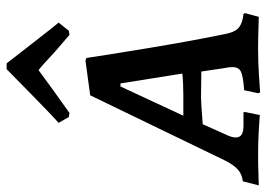

<svg xmlns="http://www.w3.org/2000/svg" viewBox="-152 -650 786 565"><g transform="rotate(-90 240.5 -367.0)"><path d="M482 -43 485 -39 474 2Q464 2 436.5 1Q409 0 381 0Q341 0 302 2.5Q263 5 252 6L249 1L258 -41Q299 -44 312.5 -50.5Q326 -57 326 -75Q326 -87 323 -100L313 -167L238 -168Q223 -168 158 -163L128 -96Q119 -78 119 -66Q119 -54 127.5 -48.5Q136 -43 155 -43H193L194 -39L185 5Q175 4 139.5 2Q104 0 71 0Q39 0 13 1Q-13 2 -22 2L-10 -45Q10 -47 24 -59Q38 -71 52 -99L243 -494L345 -508L353 -505Q359 -462 381.5 -326Q404 -190 423 -99Q428 -70 441 -58Q454 -46 482 -43ZM243 -220Q280 -220 307 -223L278 -405H269L183 -220ZM320 -740H337Q354 -718 401.5 -657Q449 -596 457 -587L433 -557L421 -555L371 -598Q324 -642 317 -646L261 -605L191 -555L179 -557L162 -587Q173 -596 235.5 -657Q298 -718 320 -740Z"/></g></svg>

Font: Alegreya SC Medium
Style: Italic
Weight: 500
Italic angle: -7°
Designer: Juan Pablo del Peral
Foundry: Huerta Tipografica
Version: Version 2.007; ttfautohint (v1.6)